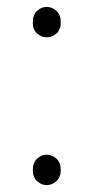

<svg xmlns="http://www.w3.org/2000/svg" viewBox="-20 -523 271 556"><path d="M115 -415Q100 -415 87.5 -426Q75 -437 75 -458Q75 -480 87.5 -491.5Q100 -503 115 -503Q131 -503 143.5 -491.5Q156 -480 156 -458Q156 -437 143.5 -426Q131 -415 115 -415ZM115 13Q100 13 87.5 1.5Q75 -10 75 -30Q75 -52 87.5 -63.5Q100 -75 115 -75Q131 -75 143.5 -63.5Q156 -52 156 -30Q156 -10 143.5 1.5Q131 13 115 13Z"/></svg>

Font: Noto Sans HK Thin Thin
Style: Regular
Weight: 250
Version: Version 2.004-H2;hotconv 1.0.118;makeotfexe 2.5.65603